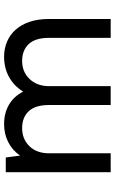

<svg xmlns="http://www.w3.org/2000/svg" viewBox="164 -712 548 915"><g transform="rotate(-90 437.5 -254.0)"><path d="M75 -500H145L154 -432Q180 -469 218.5 -488.5Q257 -508 305 -508Q356 -508 396 -485Q436 -462 459 -417Q485 -460 528 -484Q571 -508 625 -508Q664 -508 697 -494Q730 -480 754 -453Q778 -426 791.5 -386.5Q805 -347 805 -295V0H715V-295Q715 -359 685.5 -390.5Q656 -422 605 -422Q554 -422 520.5 -388Q487 -354 485 -300V0H395V-295Q395 -359 365.5 -390.5Q336 -422 285 -422Q234 -422 200.5 -389Q167 -356 165 -300V0H75Z"/></g></svg>

Font: Retni Sans Medium
Style: Regular
Weight: 500
Designer: Vitaly Kuzmin
Foundry: ParaType Ltd.
Version: Version 1.00;March 2, 2019;FontCreator 11.5.0.2425 64-bit; t